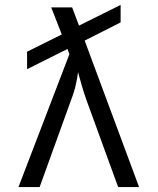

<svg xmlns="http://www.w3.org/2000/svg" viewBox="-20 -760 640 780"><path d="M55 0 262 -540 254 -561 90 -479V-550L231 -620L188 -730H273L301 -656L470 -740V-669L324 -595L545 0H460L330 -357Q318 -391 310 -420.5Q302 -450 297 -467Q295 -450 289 -420.5Q283 -391 270 -357L141 0Z"/></svg>

Font: JetBrains Mono NL Light
Style: Regular
Weight: 300
Monospace: yes
Designer: Philipp Nurullin, Konstantin Bulenkov
Foundry: JetBrains
Version: Version 2.305; ttfautohint (v1.8.4.7-5d5b)